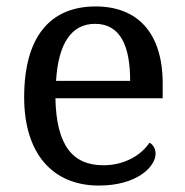

<svg xmlns="http://www.w3.org/2000/svg" viewBox="-20 -566 575 596"><path d="M287 10C406 10 463 -49 463 -89C463 -106 453 -119 444 -123C420 -87 370 -53 301 -53C205 -53 155 -115 152 -261H485V-307C485 -465 406 -546 277 -546C135 -546 55 -451 55 -264C55 -91 142 10 287 10ZM384 -315H154C161 -430 201 -492 275 -492C355 -492 384 -421 384 -315Z"/></svg>

Font: Noto Serif Devanagari
Style: Regular
Weight: 400
Designer: Universal Thirst, Indian Type Foundry and the Monotype Design Team
Foundry: Monotype Imaging Inc.
Version: Version 2.004